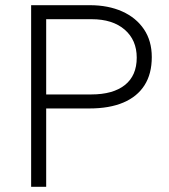

<svg xmlns="http://www.w3.org/2000/svg" viewBox="-20 -720 650 740"><path d="M100 0V-700H326Q397 -700 450.8 -676Q504.5 -652 534.8 -607.2Q565 -562.5 565 -500Q565 -435.5 537 -391.5Q509 -347.5 455.5 -324.8Q402 -302 325 -302H158V0ZM158 -356H332Q415.5 -356 461.2 -392.2Q507 -428.5 507 -498Q507 -565.5 460.5 -605.8Q414 -646 333 -646H158Z"/></svg>

Font: Geologica-Sharp
Style: Regular
Weight: 100
Designer: Sindre Bremnes, Frode Helland
Foundry: Monokrom Skriftforlag AS
Version: Version 1.010;gftools[0.9.28]